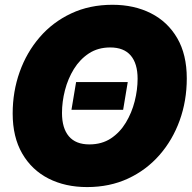

<svg xmlns="http://www.w3.org/2000/svg" viewBox="-20 -759 790 791"><path d="M338.9 11.7Q249 11.7 179.9 -23.4Q110.8 -58.6 71.5 -126.5Q32.2 -194.3 32.2 -291.5Q32.2 -381.8 61 -462.6Q89.8 -543.5 143.6 -605.7Q197.3 -668 273.2 -703.6Q349.1 -739.3 443.4 -739.3Q532.7 -739.3 601.8 -704.3Q670.9 -669.4 710.2 -601.8Q749.5 -534.2 749.5 -436Q749.5 -343.8 720.2 -262.7Q690.9 -181.6 636.7 -119.9Q582.5 -58.1 507.1 -23.2Q431.6 11.7 338.9 11.7ZM348.1 -164.1Q399.4 -164.1 436.8 -188.7Q474.1 -213.4 498.5 -253.9Q522.9 -294.4 534.9 -341.8Q546.9 -389.2 546.9 -434.6Q546.9 -497.1 518.6 -530.3Q490.2 -563.5 434.1 -563.5Q383.8 -563.5 346.4 -539.1Q309.1 -514.6 284.4 -474.6Q259.8 -434.6 247.6 -387.2Q235.4 -339.8 235.4 -293.5Q235.4 -231 263.7 -197.5Q292 -164.1 348.1 -164.1ZM506.3 -420.9 487.3 -306.6H274.4L293.5 -420.9Z"/></svg>

Font: Inter Display Black
Style: Italic
Weight: 900
Italic angle: -9.39999°
Designer: Rasmus Andersson
Foundry: rsms
Version: Version 4.000;git-a52131595